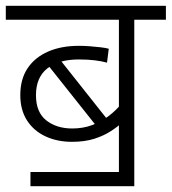

<svg xmlns="http://www.w3.org/2000/svg" viewBox="-20 -642 592 662"><path d="M552 -574H443V0H390V-236L404 -222Q387 -206 362.5 -190Q338 -174 305 -163.5Q272 -153 228 -153Q177 -153 136.5 -172Q96 -191 73 -227Q50 -263 50 -314Q50 -369 75 -406.5Q100 -444 145.5 -464Q191 -484 252 -484Q271 -484 290 -482.5Q309 -481 326.5 -479Q344 -477 355 -474L349 -426Q331 -431 307 -434Q283 -437 252 -437Q182 -437 143 -406Q104 -375 104 -314Q104 -255 139.5 -227Q175 -199 229 -199Q267 -199 298.5 -211Q330 -223 356 -243Q382 -263 401 -287L390 -250V-574H0V-622H552ZM172 -455 363 -214 331 -184 130 -437ZM85 -49H412V0H85Z"/></svg>

Font: Noto Sans Devanagari Light
Style: Regular
Weight: 300
Version: Version 2.003